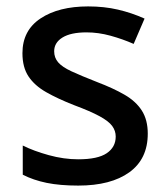

<svg xmlns="http://www.w3.org/2000/svg" viewBox="-20 -569 525 599"><path d="M441 -152Q441 -73 383.5 -31.5Q326 10 224 10Q167 10 125.5 1.5Q84 -7 51 -24V-115Q85 -98 132 -85Q179 -72 224 -72Q285 -72 313 -91Q341 -110 341 -143Q341 -161 330 -176Q319 -191 290.5 -206.5Q262 -222 211 -241Q160 -261 124 -281.5Q88 -302 69 -330.5Q50 -359 50 -403Q50 -474 106.5 -511.5Q163 -549 255 -549Q305 -549 348 -539Q391 -529 431 -511L397 -432Q363 -447 325 -457.5Q287 -468 250 -468Q201 -468 175 -452Q149 -436 149 -409Q149 -389 161.5 -374.5Q174 -360 203 -346.5Q232 -333 283 -313Q333 -294 368.5 -273.5Q404 -253 422.5 -224Q441 -195 441 -152Z"/></svg>

Font: Noto Sans Syriac Medium
Style: Regular
Weight: 500
Designer: Patrick Giasson and the Monotype Design Team
Foundry: Monotype Imaging Inc.
Version: Version 3.000; ttfautohint (v1.8.4.7-5d5b)